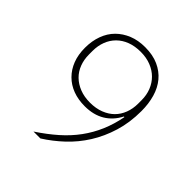

<svg xmlns="http://www.w3.org/2000/svg" viewBox="-191 -846 983 983"><g transform="rotate(45 300.0 -355.0)"><path d="M520 -465Q520 -382 498.5 -311.5Q477 -241 440.5 -183Q404 -125 355.5 -79.5Q307 -34 253 0H203Q262 -39 308.5 -80Q355 -121 389 -167.5Q423 -214 445.5 -266.5Q468 -319 480 -381L476 -382Q450 -331 405 -304Q360 -277 297 -277Q249 -277 210.5 -291.5Q172 -306 144 -334Q116 -362 101 -401Q86 -440 86 -490Q86 -539 101 -580Q116 -621 144.5 -649.5Q173 -678 212.5 -694Q252 -710 302 -710Q358 -710 399 -691.5Q440 -673 467 -640.5Q494 -608 507 -563Q520 -518 520 -465ZM303 -309Q345 -309 378.5 -322Q412 -335 434.5 -357.5Q457 -380 469 -411.5Q481 -443 481 -480V-504Q481 -542 468.5 -573.5Q456 -605 433 -628Q410 -651 377 -664Q344 -677 303 -677Q261 -677 228 -664.5Q195 -652 172 -629Q149 -606 137 -574.5Q125 -543 125 -506V-480Q125 -443 137 -411.5Q149 -380 172 -357.5Q195 -335 228 -322Q261 -309 303 -309Z"/></g></svg>

Font: IBM Plex Sans KR ExtLt
Style: Regular
Weight: 200
Designer: Mike Abbink; Paul van der Laan; Pieter van Rosmalen; Wujin Sim; Chorong Kim; Dohee Lee;
Foundry: Sandoll Inc.
Version: Version 1.002